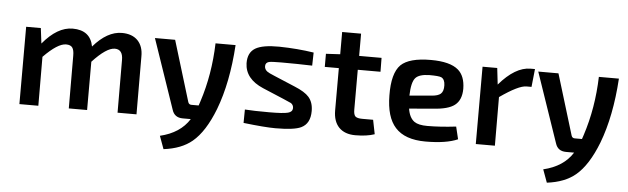

<svg xmlns="http://www.w3.org/2000/svg" viewBox="-51 -819 3963 1212"><g transform="rotate(5 1931.0 -213.5)"><path d="M188 -393Q280 -504 377 -504Q489 -504 508 -402Q596 -504 689 -504Q754 -504 790 -467Q825 -430 824 -366L825 0H705L704 -334Q704 -401 653 -401Q600 -401 512 -306V0H396L395 -334Q395 -370 384 -385Q373 -401 344 -401Q291 -401 202 -310L203 0H83V-490H176Z M1410 -490Q1395 -251 1329 -78Q1272 69 1194 134Q1127 190 1014 204L984 122Q1111 92 1169 0H1118Q1065 0 1050 -49L899 -490H1027L1144 -106Q1149 -90 1165 -90H1211L1220 -117Q1277 -292 1283 -490Z M1607 -234Q1492 -283 1489 -382Q1488 -450 1535 -478Q1581 -505 1685 -504Q1802 -502 1905 -486L1903 -403Q1808 -406 1707 -406Q1646 -406 1629 -402Q1607 -396 1607 -374Q1607 -354 1624 -341Q1634 -333 1671 -318L1804 -262Q1870 -235 1896 -205Q1925 -172 1925 -117Q1925 -37 1868 -10Q1824 11 1706 11Q1640 11 1503 -5L1504 -90Q1558 -86 1657 -86Q1747 -86 1777 -94Q1805 -101 1806 -125Q1806 -145 1790 -156Q1784 -159 1740 -178Z M2192 -150Q2192 -118 2203 -107Q2215 -96 2247 -96H2316L2334 -6Q2285 11 2212 11Q2145 11 2108 -27Q2072 -65 2072 -134V-402H1983V-485L2073 -490V-631H2193V-490H2335L2336 -402H2192Z M2861 -20Q2788 12 2657 12Q2526 12 2465 -56Q2406 -121 2405 -258Q2403 -399 2457 -453Q2510 -504 2647 -504Q2769 -504 2821 -459Q2865 -421 2866 -341Q2866 -269 2823 -236Q2783 -205 2689 -199L2536 -186Q2545 -128 2578 -105Q2604 -87 2660 -87Q2742 -87 2842 -99ZM2670 -280Q2711 -283 2728 -298Q2746 -314 2745 -352Q2744 -390 2721 -401Q2705 -408 2646 -408Q2580 -407 2557 -380Q2533 -352 2531 -268Z M3294 -390H3262Q3212 -390 3095 -308L3096 0H2975V-490H3068L3080 -386Q3181 -504 3278 -504H3306Z M3839 -490Q3824 -251 3758 -78Q3701 69 3623 134Q3556 190 3443 204L3413 122Q3540 92 3598 0H3547Q3494 0 3479 -49L3328 -490H3456L3573 -106Q3578 -90 3594 -90H3640L3649 -117Q3706 -292 3712 -490Z"/></g></svg>

Font: Taylor Sans Upright Semi Bold
Style: Regular
Weight: 600
Italic angle: -8°
Designer: Natanael Gama
Version: Version 1.001 September 8, 2015